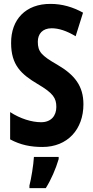

<svg xmlns="http://www.w3.org/2000/svg" viewBox="-20 -744 478 985"><path d="M408 -209C408 -303 363 -360 274 -412C192 -459 174 -479 174 -530C174 -570 198 -599 245 -599C281 -599 322 -586 368 -558L406 -679C354 -708 298 -724 240 -724C112 -725 36 -644 37 -523C37 -410 89 -363 173 -313C253 -266 269 -241 269 -195C269 -151 243 -117 191 -117C143 -117 84 -135 32 -169V-29C86 0 138 10 198 10C326 10 408 -80 408 -209ZM281 72V61H154C152 101 140 174 131 208V221H215C242 178 266 123 281 72Z"/></svg>

Font: Noto Sans Ethiopic ExtraCondensed
Style: Bold
Weight: 700
Width: 2
Designer: Monotype Design Team
Foundry: Monotype Imaging Inc.
Version: Version 2.102